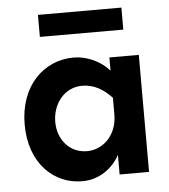

<svg xmlns="http://www.w3.org/2000/svg" viewBox="-52 -744 710 806"><g transform="rotate(-5 303.5 -341.0)"><path d="M296.9 -384.8C344.7 -384.8 385.7 -361.3 420.9 -323.2V-252.9C420.9 -164.1 359.4 -109.4 293.9 -109.4C219.7 -109.4 170.9 -168.9 170.9 -243.2C170.9 -317.4 219.7 -384.8 296.9 -384.8ZM271.5 -505.9C144.5 -505.9 42 -406.2 42 -243.2C42 -79.1 143.6 14.6 262.7 14.6C335.9 14.6 392.6 -29.3 420.9 -83V0H544.9V-493.2H420.9V-437.5C384.8 -479.5 325.2 -505.9 271.5 -505.9ZM137.7 -604.5H489.3V-697.3H137.7Z"/></g></svg>

Font: Sen-gleads
Style: Bold
Weight: 700
Designer: Kosal Sen, Philatype
Foundry: Philatype
Version: Version 1.004; ttfautohint (v1.8.3)